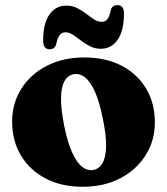

<svg xmlns="http://www.w3.org/2000/svg" viewBox="-20 -718 654 752"><path d="M310.5 -493Q393.5 -493 455.5 -461Q517.5 -429 552 -371.5Q586.5 -314 586.5 -238Q586.5 -167.5 550.5 -110.2Q514.5 -53 451 -19.8Q387.5 13.5 303.5 13.5Q220.5 13.5 158.5 -19Q96.5 -51.5 62 -109Q27.5 -166.5 27.5 -241.5Q27.5 -313.5 63.5 -370.5Q99.5 -427.5 163.2 -460.2Q227 -493 310.5 -493ZM347 -52.5Q369.5 -57.5 382.2 -80.5Q395 -103.5 395.5 -146.8Q396 -190 382.5 -254.5Q370 -317.5 352.5 -357.5Q335 -397.5 313.2 -414.8Q291.5 -432 267.5 -427Q244.5 -422.5 232 -399.2Q219.5 -376 219 -333.2Q218.5 -290.5 231.5 -225Q244 -162.5 261.8 -122.5Q279.5 -82.5 301 -65.2Q322.5 -48 347 -52.5ZM374.5 -527Q352 -527 332.8 -536.8Q313.5 -546.5 297 -559.2Q280.5 -572 265.8 -581.8Q251 -591.5 237 -591.5Q221.5 -591.5 213 -579.5Q204.5 -567.5 199.5 -542.5Q193 -525 174.5 -525Q149 -525 149 -558.5Q149 -626 173.5 -661Q198 -696 239.5 -696Q263 -696 282 -686.5Q301 -677 317.5 -664.2Q334 -651.5 348.5 -642Q363 -632.5 377.5 -632.5Q393.5 -632.5 401.8 -644.5Q410 -656.5 414.5 -681Q421 -698 440 -698Q465.5 -698 465.5 -665Q465.5 -597.5 440.8 -562.2Q416 -527 374.5 -527Z"/></svg>

Font: Fraunces ExtraBold
Style: Regular
Weight: 800
Version: Version 1.000;[b76b70a41]